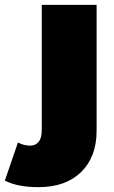

<svg xmlns="http://www.w3.org/2000/svg" viewBox="-114 -567 468 791"><path d="M-94 177 -40 20Q-16 33 11 33Q32 33 45 17.5Q58 2 58 -30V-547H284V-28Q284 79 220.5 141.5Q157 204 45 204Q-42 204 -94 177Z"/></svg>

Font: CMG Sans Black
Style: Regular
Weight: 900
Designer: Julieta Ulanovsky
Foundry: Julieta Ulanovsky
Version: Version 7.200